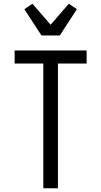

<svg xmlns="http://www.w3.org/2000/svg" viewBox="-20 -1004 540 1024"><path d="M211 0V-665H58V-735H442V-665H289V0ZM201 -815 110 -955 153 -984 250 -872 347 -984 390 -955 299 -815Z"/></svg>

Font: Iosevka Fuck
Style: Regular
Weight: 400
Monospace: yes
Designer: Belleve Invis
Foundry: Belleve Invis
Version: Version 28.0.7; ttfautohint (v1.8.3)